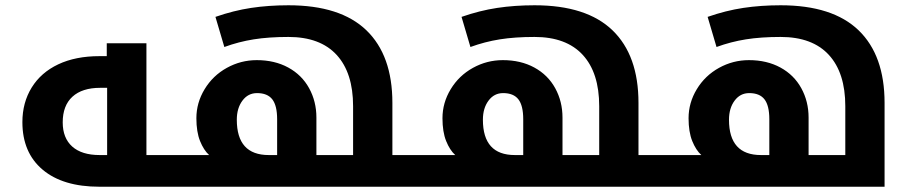

<svg xmlns="http://www.w3.org/2000/svg" viewBox="-20 -708 3449 728"><path d="M660.2 -120.1Q665 -120.1 665 -116.2V-4.9Q665 0 660.2 0H356.9Q218.3 0 141.6 -64.7Q64.9 -129.4 64.9 -245.1Q64.9 -318.8 100.1 -376Q135.3 -433.1 200.9 -464.1Q266.6 -495.1 356.9 -495.1H384.8V-543.9H535.2V-120.1ZM386.2 -120.1V-375H359.9Q291.5 -375 254.6 -341.3Q217.8 -307.6 217.8 -244.1Q217.8 -184.6 253.9 -152.3Q290 -120.1 357.9 -120.1Z M1592.8 -120.1Q1597.7 -120.1 1597.7 -116.2V-4.9Q1597.7 0 1592.8 0H649.9Q645 0 645 -4.9V-116.2Q645 -120.1 649.9 -120.1H772.9Q752.4 -138.7 738.5 -173.3Q724.6 -208 724.6 -259.8Q724.6 -318.4 755.9 -369.9Q787.1 -421.4 840.1 -450.7Q893.1 -480 953.6 -480Q1021.5 -480 1073 -451.9Q1124.5 -423.8 1152.1 -373.5Q1179.7 -323.2 1179.7 -262.2V-120.1H1318.8V-305.2Q1318.8 -432.1 1256.3 -500Q1193.8 -567.9 1073.7 -567.9Q999 -567.9 942.1 -558.8Q885.3 -549.8 830.6 -529.8L796.9 -644Q865.7 -668 932.1 -678Q998.5 -688 1073.7 -688Q1271 -688 1369.4 -593Q1467.8 -498 1467.8 -317.9V-120.1ZM1030.8 -120.1V-255.9Q1030.8 -307.6 1012.5 -331.3Q994.1 -355 954.6 -355Q920.4 -355 899.2 -326.4Q877.9 -297.9 877.9 -253.9Q877.9 -120.1 999 -120.1Z M2525.9 -120.1Q2530.8 -120.1 2530.8 -116.2V-4.9Q2530.8 0 2525.9 0H1583Q1578.1 0 1578.1 -4.9V-116.2Q1578.1 -120.1 1583 -120.1H1706.1Q1685.5 -138.7 1671.6 -173.3Q1657.7 -208 1657.7 -259.8Q1657.7 -318.4 1689 -369.9Q1720.2 -421.4 1773.2 -450.7Q1826.2 -480 1886.7 -480Q1954.6 -480 2006.1 -451.9Q2057.6 -423.8 2085.2 -373.5Q2112.8 -323.2 2112.8 -262.2V-120.1H2252V-305.2Q2252 -432.1 2189.5 -500Q2127 -567.9 2006.8 -567.9Q1932.1 -567.9 1875.2 -558.8Q1818.4 -549.8 1763.7 -529.8L1730 -644Q1798.8 -668 1865.2 -678Q1931.6 -688 2006.8 -688Q2204.1 -688 2302.5 -593Q2400.9 -498 2400.9 -317.9V-120.1ZM1963.9 -120.1V-255.9Q1963.9 -307.6 1945.6 -331.3Q1927.2 -355 1887.7 -355Q1853.5 -355 1832.3 -326.4Q1811 -297.9 1811 -253.9Q1811 -120.1 1932.1 -120.1Z M2897 -120.1V-255.9Q2897 -307.6 2878.7 -331.3Q2860.4 -355 2820.8 -355Q2786.6 -355 2765.4 -326.4Q2744.1 -297.9 2744.1 -253.9Q2744.1 -120.1 2865.2 -120.1ZM2516.1 0Q2511.2 0 2511.2 -4.9V-116.2Q2511.2 -120.1 2516.1 -120.1H2639.2Q2618.7 -138.7 2604.7 -173.3Q2590.8 -208 2590.8 -259.8Q2590.8 -318.4 2622.1 -369.9Q2653.3 -421.4 2706.3 -450.7Q2759.3 -480 2819.8 -480Q2887.7 -480 2939.2 -451.9Q2990.7 -423.8 3018.3 -373.5Q3045.9 -323.2 3045.9 -262.2V-120.1H3185.1V-305.2Q3185.1 -432.1 3122.6 -500Q3060.1 -567.9 2939.9 -567.9Q2865.2 -567.9 2808.3 -558.8Q2751.5 -549.8 2696.8 -529.8L2663.1 -644Q2731.9 -668 2798.3 -678Q2864.7 -688 2939.9 -688Q3137.2 -688 3235.6 -593Q3334 -498 3334 -317.9V0Z"/></svg>

Font: DroidArabicKufi-Bold
Style: Bold
Weight: 700
Designer: Pascal Zoghbi
Foundry: Ascender Corporation
Version: Version 1.00